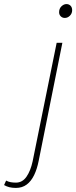

<svg xmlns="http://www.w3.org/2000/svg" viewBox="-138 -688 374 942"><path d="M-60 234Q-78 234 -92 230.5Q-106 227 -118 220L-108 198Q-97 204 -85 206Q-73 208 -60 208Q-28 208 -8 179Q12 150 22 104L140 -478H168L52 100Q44 141 29.5 171Q15 201 -7 217.5Q-29 234 -60 234ZM180 -600Q168 -600 160 -608Q152 -616 152 -628Q152 -646 163.5 -657Q175 -668 188 -668Q200 -668 208 -660Q216 -652 216 -638Q216 -622 205 -611Q194 -600 180 -600Z"/></svg>

Font: Source Sans 3
Style: Italic
Weight: 200
Italic angle: -11°
Designer: Paul D. Hunt
Foundry: Adobe
Version: Version 3.046;hotconv 1.0.118;makeotfexe 2.5.65603